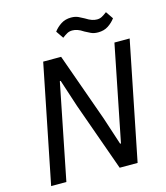

<svg xmlns="http://www.w3.org/2000/svg" viewBox="-129 -998 946 1096"><g transform="rotate(-15 343.5 -450.0)"><path d="M297 -404 244 -566H239L126 0H36L176 -698H282L426 -294L479 -132H484L597 -698H687L547 0H441ZM523 -778Q498 -778 480.5 -786.5Q463 -795 448 -803Q427 -817 411.5 -822Q396 -827 382 -827Q365 -827 352 -820Q339 -813 322 -800L292 -844Q309 -867 334.5 -883.5Q360 -900 394 -900Q419 -900 437 -891.5Q455 -883 469 -875Q491 -861 506.5 -856Q522 -851 536 -851Q552 -851 565 -858Q578 -865 595 -878L625 -834Q608 -811 583 -794.5Q558 -778 523 -778Z"/></g></svg>

Font: IBM Plex Sans Text
Style: Italic
Weight: 450
Italic angle: -11°
Designer: Mike Abbink, Paul van der Laan, Pieter van Rosmalen
Foundry: Bold Monday
Version: Version 3.005